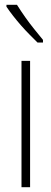

<svg xmlns="http://www.w3.org/2000/svg" viewBox="-20 -784 215 804"><path d="M106 0H70V-529H106ZM51 -764Q68 -737 86 -711.5Q104 -686 123 -662.5Q142 -639 160 -617V-606H137Q123 -620 105 -638Q87 -656 69 -676.5Q51 -697 35 -717.5Q19 -738 7 -756V-764Z"/></svg>

Font: Noto Sans Khmer ExtraCondensed ExtraLight
Style: Regular
Weight: 250
Width: 2
Designer: Danh Hong and the Monotype Design Team
Foundry: Monotype Imaging Inc.
Version: Version 2.004